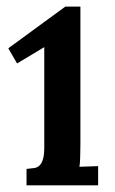

<svg xmlns="http://www.w3.org/2000/svg" viewBox="-20 -556 344 576"><path d="M31.2 -365.7 4.9 -411.1 175.8 -536.1H221.2V-123Q221.2 -112.8 220.9 -102.8Q220.7 -92.8 220.5 -83.7Q220.2 -74.7 219.7 -67.6Q219.2 -60.5 218.3 -55.7L274.4 -57.6V0H59.6V-49.3Q72.3 -50.3 82.3 -51.8Q92.3 -53.2 98.9 -59.8Q105.5 -66.4 109.1 -79.1Q112.8 -91.8 112.8 -114.3V-414.6Z"/></svg>

Font: Parastoo Print
Style: Print-Bold
Weight: 700
Foundry: Saber Rastikerdar (saber.rastikerdar@gmail.com)
Version: Version 1.0.0-alpha3